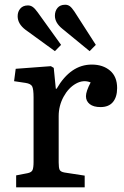

<svg xmlns="http://www.w3.org/2000/svg" viewBox="-20 -798 527 818"><path d="M361.8 -580.1 245.1 -675.8Q213.9 -701.2 213.9 -731Q213.9 -751 225.1 -764.4Q236.3 -777.8 257.8 -777.8Q269 -777.8 277.6 -771.5Q286.1 -765.1 296.9 -749L388.2 -606.9ZM213.9 -580.1 88.9 -670.9Q55.2 -696.3 55.2 -729Q55.2 -748.5 66.7 -761.7Q78.1 -774.9 99.1 -774.9Q110.4 -774.9 119.6 -768.3Q128.9 -761.7 140.1 -746.1L240.2 -606.9ZM48.8 0V-50.8L97.2 -60.1Q114.3 -63.5 118.7 -73.7Q123 -84 123 -107.9V-382.8Q123 -418 117.2 -429.7Q111.3 -441.4 88.9 -444.8L40 -452.1L46.9 -504.9L196.8 -516.1L209 -508.8L217.8 -419.9H221.2Q280.8 -522.9 371.1 -522.9Q418.5 -522.9 448.7 -497.3Q479 -471.7 479 -422.9Q479 -384.8 461.2 -363.3Q443.4 -341.8 408.2 -341.8Q378.4 -341.8 362.3 -354.5Q346.2 -367.2 346.2 -388.2Q346.2 -408.7 366.2 -446.8Q335.4 -459.5 303.5 -441.7Q271.5 -423.8 250.7 -385.5Q230 -347.2 230 -303.2V-106Q230 -83 234.1 -74.5Q238.3 -65.9 254.9 -63L340.8 -49.8V0Z"/></svg>

Font: Literata Book Medium
Style: Regular
Weight: 500
Designer: Latin by Veronika Burian and Jose Scaglione. Greek by Irene Vlachou. Cyrillic by Vera Evstafieva
Foundry: TypeTogether
Version: Version 2.003;PS 002.003;hotconv 1.0.88;makeotf.lib2.5.64775